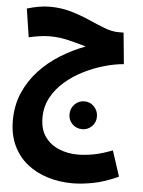

<svg xmlns="http://www.w3.org/2000/svg" viewBox="-60 -570 753 1010"><g transform="rotate(5 316.0 -65.5)"><path d="M361 392Q292 392 230 373Q168 354 121 316.5Q74 279 47 222Q20 165 20 90Q20 9 49 -57.5Q78 -124 127 -176.5Q176 -229 238.5 -267.5Q301 -306 368 -331Q325 -344 275 -356Q225 -368 176 -368Q149 -368 119.5 -363.5Q90 -359 65 -353L42 -503Q72 -512 102.5 -517.5Q133 -523 162 -523Q222 -523 275 -507.5Q328 -492 374 -471.5Q420 -451 459.5 -436Q499 -421 532 -421H560L576 -256Q528 -252 473.5 -236.5Q419 -221 366 -194.5Q313 -168 269.5 -130.5Q226 -93 200 -45Q174 3 174 61Q174 124 202.5 163Q231 202 277 220.5Q323 239 374 239Q416 239 460 230.5Q504 222 558 201L602 336Q530 369 469.5 380.5Q409 392 361 392ZM387 104Q356 104 335 83Q314 62 314 32Q314 1 335 -21Q356 -43 387 -43Q417 -43 438 -21Q459 1 459 32Q459 62 438 83Q417 104 387 104Z"/></g></svg>

Font: Noto Sans Arabic Cond ExtBd
Style: Regular
Weight: 800
Width: 3
Designer: Monotype Design Team, Nadine Chahine, Nizar Qandah and Khaled Hosny
Foundry: Monotype Imaging Inc.
Version: Version 2.012; ttfautohint (v1.8.4.7-5d5b)